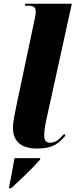

<svg xmlns="http://www.w3.org/2000/svg" viewBox="-20 -780 402 1021"><path d="M176 10C264 10 294 -19 328 -59L321 -68C300 -44 278 -21 248 -21C225 -21 215 -32 215 -60C215 -76 218 -106 227 -146L362 -760H114L112 -750H129C167 -750 170 -734 170 -716C170 -704 166 -684 162 -667L67 -217C54 -154 49 -124 49 -99C49 -26 96 10 176 10ZM28 215V221H39C84 180 159 109 191 71L195 61H57C48 109 42 150 28 215Z"/></svg>

Font: Noto Serif Display Condensed Black
Style: Italic
Weight: 900
Width: 3
Italic angle: -12°
Designer: Monotype Design Team
Foundry: Monotype Imaging Inc.
Version: Version 2.009